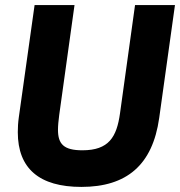

<svg xmlns="http://www.w3.org/2000/svg" viewBox="-20 -717 708 755"><path d="M300 18C478 18 580 -68 606 -253L668 -697H511L452 -272C439 -178 408 -126 304 -126C230 -126 208 -151 208 -207C208 -223 210 -243 213 -266L273 -697H116L54 -256C51 -235 50 -215 50 -197C50 -54 135 18 300 18Z"/></svg>

Font: HK Grotesk Black
Style: Italic
Weight: 900
Italic angle: -16°
Designer: Alfredo Marco Pradil
Foundry: Hanken Design Co.
Version: Version 3.001;FEAKit 1.0